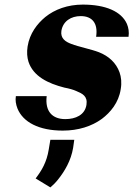

<svg xmlns="http://www.w3.org/2000/svg" viewBox="-20 -558 580 835"><path d="M49 -140C46 -122 49 -104 56 -86C80 -27 149 10 253 10C321 10 379 -9 423 -41C460 -69 496 -111 505 -170C510 -199 507 -223 500 -243C485 -285 453 -314 410 -331C376 -344 324 -354 290 -367C266 -376 242 -390 247 -424C254 -466 289 -488 331 -488C381 -488 407 -457 398 -398H539C542 -419 539 -437 532 -454C508 -508 440 -538 340 -538C274 -538 218 -517 177 -484C142 -455 109 -413 100 -356C96 -330 98 -308 104 -289C125 -226 189 -195 260 -177C281 -173 299 -168 312 -162C338 -151 362 -140 356 -102C349 -58 309 -40 264 -40C209 -40 175 -72 183 -140ZM135 218 199 257C211 247 222 236 233 222C261 187 289 140 298 85L303 50H199L192 92C183 148 161 184 135 218Z"/></svg>

Font: Aerodynamic
Style: Obl
Weight: 500
Designer: Google
Version: Version 2.000980; 2014